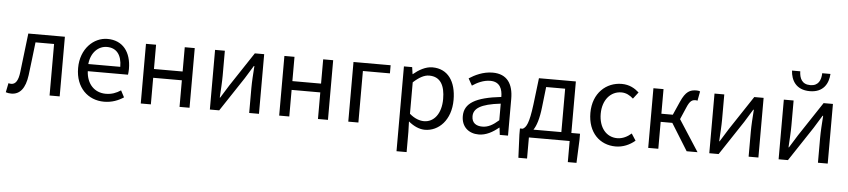

<svg xmlns="http://www.w3.org/2000/svg" viewBox="-53 -1162 7689 1741"><g transform="rotate(5 3792.0 -291.5)"><path d="M61 13C140 13 188 -47 204 -167C217 -268 228 -369 240 -469H409V0H501V-543H168C154 -426 140 -308 126 -190C117 -110 92 -75 53 -75C43 -75 36 -77 28 -79L11 5C27 10 40 13 61 13Z M905 13C978 13 1036 -11 1083 -42L1051 -103C1010 -76 968 -60 915 -60C812 -60 741 -134 735 -250H1101C1103 -264 1105 -282 1105 -302C1105 -457 1027 -557 888 -557C764 -557 645 -448 645 -271C645 -92 760 13 905 13ZM734 -315C745 -423 813 -484 890 -484C975 -484 1025 -425 1025 -315Z M1239 0H1331V-242H1592V0H1683V-543H1592V-322H1331V-543H1239Z M1868 0H1953L2159 -311C2179 -344 2210 -394 2231 -428H2236C2231 -357 2226 -285 2226 -227V0H2315V-543H2230L2024 -232C2004 -199 1973 -149 1952 -116H1948C1952 -186 1957 -259 1957 -316V-543H1868Z M2499 0H2591V-242H2852V0H2943V-543H2852V-322H2591V-543H2499Z M3128 0H3220V-469H3466V-543H3128Z M3587 229H3679V45L3676 -50C3725 -9 3777 13 3826 13C3950 13 4062 -94 4062 -280C4062 -448 3986 -557 3846 -557C3783 -557 3722 -521 3673 -480H3671L3662 -543H3587ZM3811 -64C3775 -64 3727 -78 3679 -120V-406C3731 -454 3778 -480 3823 -480C3927 -480 3967 -400 3967 -279C3967 -145 3901 -64 3811 -64Z M4316 13C4383 13 4444 -22 4496 -65H4499L4507 0H4582V-334C4582 -469 4527 -557 4394 -557C4306 -557 4230 -518 4181 -486L4216 -423C4259 -452 4316 -481 4379 -481C4468 -481 4491 -414 4491 -344C4260 -318 4158 -259 4158 -141C4158 -43 4225 13 4316 13ZM4342 -61C4288 -61 4246 -85 4246 -147C4246 -217 4308 -262 4491 -283V-132C4438 -85 4394 -61 4342 -61Z M4772 0H5143V192H5222L5231 -17V-74H5152V-543H4816L4787 -302C4765 -127 4741 -91 4710 -74H4684V-17L4693 192H4772ZM4807 -74C4833 -112 4855 -177 4867 -285L4888 -469H5061V-74Z M5562 13C5627 13 5689 -13 5738 -55L5698 -117C5664 -87 5620 -63 5570 -63C5470 -63 5402 -146 5402 -271C5402 -396 5474 -480 5573 -480C5615 -480 5650 -461 5681 -433L5727 -493C5689 -527 5640 -557 5569 -557C5429 -557 5308 -452 5308 -271C5308 -91 5418 13 5562 13Z M5858 0H5950V-245H6056L6208 0H6307L6123 -285L6170 -394C6197 -459 6219 -468 6248 -468C6256 -468 6260 -467 6266 -465L6282 -551C6274 -555 6262 -557 6250 -557C6191 -557 6151 -539 6108 -441L6054 -319H5950V-543H5858Z M6414 0H6499L6705 -311C6725 -344 6756 -394 6777 -428H6782C6777 -357 6772 -285 6772 -227V0H6861V-543H6776L6570 -232C6550 -199 6519 -149 6498 -116H6494C6498 -186 6503 -259 6503 -316V-543H6414Z M7045 0H7130L7336 -311C7356 -344 7387 -394 7408 -428H7413C7408 -357 7403 -285 7403 -227V0H7492V-543H7407L7201 -232C7181 -199 7150 -149 7129 -116H7125C7129 -186 7134 -259 7134 -316V-543H7045ZM7272 -640C7397 -640 7441 -725 7446 -812H7371C7369 -748 7346 -695 7272 -695C7196 -695 7173 -748 7171 -812H7096C7101 -725 7146 -640 7272 -640Z"/></g></svg>

Font: GenYoGothic2 TW R
Style: Regular
Weight: 400
Version: Version 2.100;PS 2.1;hotconv 16.6.51;makeotf.lib2.5.65220 DE